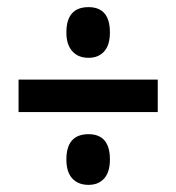

<svg xmlns="http://www.w3.org/2000/svg" viewBox="-20 -705 494 538"><path d="M228 -543Q199 -543 182.5 -561.5Q166 -580 166 -614Q166 -685 228 -685Q288 -685 288 -614Q288 -579 272 -561Q256 -543 228 -543ZM32 -391V-482H422V-391ZM228 -187Q199 -187 182.5 -205Q166 -223 166 -258Q166 -329 228 -329Q288 -329 288 -258Q288 -223 272 -205Q256 -187 228 -187Z"/></svg>

Font: Noto Sans Kannada UI ExtraCondensed SemiBold
Style: Regular
Weight: 600
Width: 2
Designer: Jelle Bosma - Monotype Design Team
Foundry: Monotype Imaging Inc.
Version: Version 2.005; ttfautohint (v1.8.4.7-5d5b)